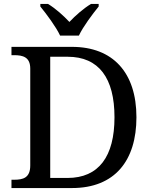

<svg xmlns="http://www.w3.org/2000/svg" viewBox="-20 -951 767 971"><path d="M284 -771H379C400 -816 448 -880 479 -918V-931H440C402 -908 361 -872 331 -840C301 -872 261 -908 223 -931H184V-918C215 -880 263 -816 284 -771ZM38 0H344C561 0 670 -139 670 -358C670 -585 550 -714 344 -714H38V-672H51C95 -672 133 -663 133 -604V-114C133 -51 96 -42 51 -42H38ZM234 -51V-664H322C480 -664 559 -556 559 -358C559 -160 480 -51 321 -51Z"/></svg>

Font: Noto Serif Thai
Style: Regular
Weight: 400
Designer: Monotype Design Team
Foundry: Monotype Imaging Inc.
Version: Version 1.901